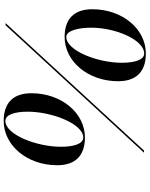

<svg xmlns="http://www.w3.org/2000/svg" viewBox="95 -895 810 1040"><g transform="rotate(-90 500.0 -375.0)"><path d="M275 -320C408 -320 515 -447 515 -610C515 -713 458 -760 365 -760C232 -760 125 -633 125 -470C125 -367 182 -320 275 -320ZM365 -751C399 -751 415 -700 415 -630C415 -498 349 -329 275 -329C241 -329 225 -380 225 -450C225 -582 291 -751 365 -751ZM883.5 -750 193 0H204.5L895 -750ZM730 10C863 10 970 -117 970 -280C970 -383 913 -430 820 -430C687 -430 580 -303 580 -140C580 -37 637 10 730 10ZM820 -421C854 -421 870 -355.5 870 -285.5C870 -153.5 804 1 730 1C696 1 680 -50 680 -120C680 -252 746 -421 820 -421Z"/></g></svg>

Font: Bodoni* 24pt
Style: Italic
Weight: 400
Italic angle: -13°
Version: Version 2.3